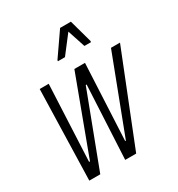

<svg xmlns="http://www.w3.org/2000/svg" viewBox="-172 -830 870 940"><g transform="rotate(-30 263.0 -359.5)"><path d="M58 0 72 -510H123L103 -80H108L268 -510H328L307 -80H311L475 -510H526L323 0H261L282 -414H277L120 0ZM217 -583 218 -589 308 -719H369L405 -589L404 -583H367L334 -683L257 -583Z"/></g></svg>

Font: Saira ExtraCondensed Light
Style: Italic
Weight: 300
Width: 2
Italic angle: -12°
Designer: Hector Gatti with collaboration of the Omnibus-Type team
Foundry: Omnibus-Type
Version: Version 1.101